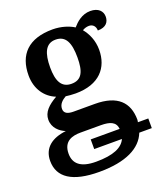

<svg xmlns="http://www.w3.org/2000/svg" viewBox="-147 -670 865 1009"><g transform="rotate(-20 285.5 -165.5)"><path d="M234 240C383 240 471 195 501 118H571V64H513C514 59 515 54 515 49C514 -46 460 -104 333 -104H215C184 -104 162 -112 162 -138C162 -165 182 -182 203 -194C214 -192 242 -190 258 -190C391 -190 452 -264 452 -364C452 -416 432 -459 407 -489C416 -495 430 -500 444 -500C466 -500 480 -484 480 -461C528 -461 544 -487 544 -516C544 -546 522 -571 477 -571C429 -571 396 -539 376 -516C350 -533 306 -548 258 -548C122 -548 57 -479 57 -363C57 -287 97 -232 155 -209C106 -181 75 -151 75 -109C75 -63 109 -35 141 -22C62 -13 10 25 10 98C10 190 84 240 234 240ZM255 -245C199 -245 178 -288 178 -364C178 -443 198 -492 254 -492C312 -492 331 -445 331 -365C331 -287 313 -245 255 -245ZM236 184C150 184 114 151 114 95C114 25 165 12 211 12H324C376 12 407 24 411 64H249V118H404C385 160 334 184 236 184Z"/></g></svg>

Font: Noto Serif Semi
Style: Regular
Weight: 600
Designer: Monotype Design Team
Foundry: Monotype Imaging Inc.
Version: Version 1.002